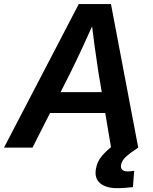

<svg xmlns="http://www.w3.org/2000/svg" viewBox="-53 -748 773 973"><path d="M-32.7 0 346.2 -727.5H509.3L647.5 0H509.8L445.8 -381.3Q436.5 -440.9 427 -510.5Q417.5 -580.1 406.2 -673.3H440.4Q398.9 -581.1 366.7 -511.2Q334.5 -441.4 304.7 -381.3L111.8 0ZM148.9 -175.3 166.5 -281.2H541.5L523.9 -175.3ZM541 205.6Q484.9 205.6 454.8 180.9Q424.8 156.2 433.1 107.9Q439.5 70.8 462.9 43Q486.3 15.1 522.5 -12.2L647.5 0Q603.5 28.8 583.7 47.9Q564 66.9 560.5 87.4Q557.6 103.5 566.2 112.1Q574.7 120.6 595.2 120.6Q603 120.6 611.6 119.6Q620.1 118.7 627 117.7L620.6 200.2Q604.5 202.1 582.3 203.9Q560.1 205.6 541 205.6Z"/></svg>

Font: Inter 28pt SemiBold
Style: Italic
Weight: 600
Italic angle: -9.3988°
Designer: Rasmus Andersson
Foundry: rsms
Version: Version 4.001;git-66647c0bb